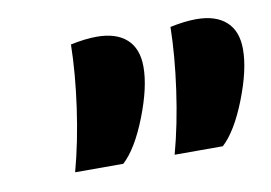

<svg xmlns="http://www.w3.org/2000/svg" viewBox="-41 -778 510 361"><g transform="rotate(-10 214.0 -598.0)"><path d="M111 -714Q139 -720 161 -720Q198 -720 218 -702Q238 -684 238 -649Q238 -610 216.5 -555Q195 -500 169 -476H77Q92 -531 101 -595Q110 -659 111 -714ZM301 -714Q329 -720 351 -720Q388 -720 408 -702Q428 -684 428 -649Q428 -610 406.5 -555Q385 -500 359 -476H267Q282 -531 291 -595Q300 -659 301 -714Z"/></g></svg>

Font: Sansita
Style: Bold Italic
Weight: 700
Italic angle: -11°
Designer: Pablo Cosgaya
Foundry: Omnibus-Type
Version: Version 1.006